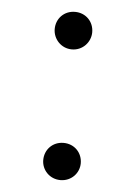

<svg xmlns="http://www.w3.org/2000/svg" viewBox="-43 -532 412 581"><g transform="rotate(5 162.5 -241.5)"><path d="M162 14C195 14 219 -12 219 -42C219 -74 195 -99 162 -99C129 -99 105 -74 105 -42C105 -12 129 14 162 14ZM162 -383C195 -383 219 -410 219 -440C219 -472 195 -497 162 -497C129 -497 105 -472 105 -440C105 -410 129 -383 162 -383Z"/></g></svg>

Font: Source Han Serif CN Light
Style: Regular
Weight: 300
Designer: Ryoko NISHIZUKA 西塚涼子 (kana & ideographs); Frank Grießhammer (Latin, Greek & Cyrillic); Wenlong ZHANG 张文龙 (bopomofo); San
Foundry: Adobe
Version: Version 2.003;hotconv 1.1.1;makeotfexe 2.6.0